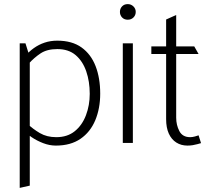

<svg xmlns="http://www.w3.org/2000/svg" viewBox="-20 -696 1029 935"><path d="M125 208V-418L104 -485H76V219ZM120 -386Q146 -415 177.5 -436Q209 -457 259 -457Q314 -457 348.5 -427.5Q383 -398 400 -348.5Q417 -299 417 -239Q417 -183 398.5 -134.5Q380 -86 344 -57Q308 -28 254 -28Q208 -28 174 -48Q140 -68 115 -92L95 -59Q109 -45 134 -28Q159 -11 190 1Q221 13 252 13Q324 13 372 -20Q420 -53 444 -110.5Q468 -168 468 -240Q468 -316 445.5 -374Q423 -432 377 -465Q331 -498 259 -498Q226 -498 197.5 -488.5Q169 -479 144.5 -461.5Q120 -444 100 -420Z M627 0V-485H578V0ZM602 -600Q619 -600 630 -611Q641 -622 641 -638Q641 -654 629.5 -665Q618 -676 602 -676Q585 -676 574.5 -665Q564 -654 564 -638Q564 -622 574.5 -611Q585 -600 602 -600Z M926 -470H838V-623L789 -601V-470H717V-433H789V-116Q789 -74 802 -45.5Q815 -17 838.5 -2Q862 13 893 13Q906 13 918.5 11Q931 9 941.5 6Q952 3 959 1L947 -37Q942 -35 929.5 -31.5Q917 -28 906 -28Q869 -28 853.5 -57.5Q838 -87 838 -123V-433H947Z"/></svg>

Font: Catamaran Thin Thin
Style: Regular
Weight: 250
Version: Version 2.000